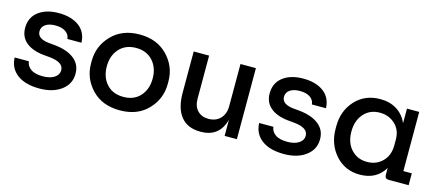

<svg xmlns="http://www.w3.org/2000/svg" viewBox="-46 -973 3192 1407"><g transform="rotate(15 1550.0 -269.5)"><path d="M272 16Q164 16 103 -30Q42 -76 39 -157H147Q150 -123 181 -100Q212 -77 273 -77Q328 -77 360.5 -98.5Q393 -120 393 -154Q393 -214 290 -225L237 -230Q152 -239 104.5 -279Q57 -319 57 -387Q57 -466 115 -510.5Q173 -555 268 -555Q365 -555 423 -511.5Q481 -468 484 -388H377Q375 -420 346.5 -440.5Q318 -461 268 -461Q219 -461 192 -441.5Q165 -422 165 -390Q165 -335 250 -325L303 -320Q396 -310 448.5 -268.5Q501 -227 501 -157Q501 -79 437.5 -31.5Q374 16 272 16Z M591 -259V-279Q591 -392 670.5 -474.5Q750 -557 882 -557Q1014 -557 1093.5 -474.5Q1173 -392 1173 -279V-259Q1173 -147 1094.5 -64.5Q1016 18 882 18Q748 18 669.5 -64.5Q591 -147 591 -259ZM1056 -269Q1056 -351 1009 -403Q962 -455 882 -455Q802 -455 755 -403Q708 -351 708 -269Q708 -188 754.5 -136Q801 -84 882 -84Q963 -84 1009.5 -136Q1056 -188 1056 -269Z M1492 16Q1396 16 1345.5 -46Q1295 -108 1295 -227V-539H1412V-211Q1412 -155 1443 -122.5Q1474 -90 1527 -90Q1582 -90 1616 -125Q1650 -160 1650 -219V-539H1767V0H1674V-123Q1637 16 1497 16Z M2127 16Q2019 16 1958 -30Q1897 -76 1894 -157H2002Q2005 -123 2036 -100Q2067 -77 2128 -77Q2183 -77 2215.5 -98.5Q2248 -120 2248 -154Q2248 -214 2145 -225L2092 -230Q2007 -239 1959.5 -279Q1912 -319 1912 -387Q1912 -466 1970 -510.5Q2028 -555 2123 -555Q2220 -555 2278 -511.5Q2336 -468 2339 -388H2232Q2230 -420 2201.5 -440.5Q2173 -461 2123 -461Q2074 -461 2047 -441.5Q2020 -422 2020 -390Q2020 -335 2105 -325L2158 -320Q2251 -310 2303.5 -268.5Q2356 -227 2356 -157Q2356 -79 2292.5 -31.5Q2229 16 2127 16Z M2919 0Q2889 0 2889 -30V-82Q2829 18 2703 18Q2590 18 2518 -63Q2446 -144 2446 -262V-281Q2446 -398 2519 -477Q2592 -556 2708 -556Q2780 -556 2833 -523Q2886 -490 2913 -428V-539H3006V-90H3070V0ZM2730 -86Q2800 -86 2846.5 -132Q2893 -178 2893 -255V-298Q2893 -372 2845.5 -415.5Q2798 -459 2730 -459Q2655 -459 2609 -407Q2563 -355 2563 -272Q2563 -188 2609.5 -137Q2656 -86 2730 -86Z"/></g></svg>

Font: Cazoo Sans Medium
Style: Regular
Weight: 500
Designer: Jonathan Barnbrook, Julián Moncada
Foundry: Barnbrook Fonts
Version: Version 2.000;Glyphs 3.3 (3337)